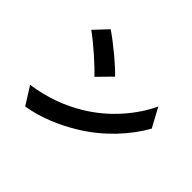

<svg xmlns="http://www.w3.org/2000/svg" viewBox="-163 -1023 1326 1326"><g transform="rotate(45 500.0 -360.5)"><path d="M499 -548C473 -576 432 -612 390 -648L381 -655C333 -695 282 -734 246 -758L154 -660C227 -609 347 -502 399 -446L499 -548ZM570 -104C731 -201 856 -338 932 -473L856 -613C793 -478 670 -325 499 -224C402 -166 280 -115 124 -93L206 37C347 13 469 -43 570 -104Z"/></g></svg>

Font: Glow Sans SC Normal
Style: Bold
Weight: 700
Designer: Ryoko NISHIZUKA (kana, bopomofo & ideographs); Paul D. Hunt (Latin, Greek & Cyrillic); Sandoll Communications, Soo-young
Version: Version 0.93